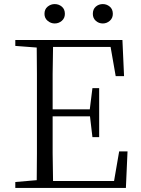

<svg xmlns="http://www.w3.org/2000/svg" viewBox="-20 -921 689 941"><path d="M55 0V-29L160 -38Q161 -103 161 -167Q161 -250 161 -335V-390Q161 -475 161 -559Q161 -624 160 -688L55 -696V-725H580L588 -548H547L522 -691H240Q239 -625 238 -558Q238 -475 238 -385H420L433 -489H466V-249H433L421 -351H238Q238 -253 238 -170Q239 -101 240 -34H539L564 -179H605L597 0ZM248 -806Q229 -806 213.5 -819Q198 -832 198 -853Q198 -876 213.5 -888.5Q229 -901 248 -901Q268 -901 283 -888.5Q298 -876 298 -853Q298 -832 283 -819Q268 -806 248 -806ZM484 -806Q464 -806 449.5 -819Q435 -832 435 -853Q435 -876 449.5 -888.5Q464 -901 484 -901Q503 -901 518 -888.5Q533 -876 533 -853Q533 -832 518 -819Q503 -806 484 -806Z"/></svg>

Font: Early Summer Mincho Light
Style: Regular
Weight: 300
Designer: GuiWonder
Version: Version 1.002